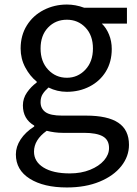

<svg xmlns="http://www.w3.org/2000/svg" viewBox="-20 -577 603 847"><path d="M50 104Q50 70 71 38Q92 6 131 -19V-23Q81 -52 81 -112Q81 -143 99 -169Q117 -195 142 -213V-217Q112 -241 91.5 -279.5Q71 -318 71 -363Q71 -421 98.5 -465Q126 -509 173 -533Q220 -557 275 -557Q313 -557 351 -543H540V-473H429Q449 -454 461 -424.5Q473 -395 473 -361Q473 -304 447 -261.5Q421 -219 375.5 -195.5Q330 -172 275 -172Q232 -172 194 -191Q177 -176 168 -161.5Q159 -147 159 -126Q159 -98 180.5 -82.5Q202 -67 254 -67H360Q455 -67 502 -35.5Q549 -4 549 62Q549 113 515 156Q481 199 419 224.5Q357 250 275 250Q173 250 111.5 211.5Q50 173 50 104ZM390 -363Q390 -421 357 -455.5Q324 -490 275 -490Q225 -490 192 -455.5Q159 -421 159 -363Q159 -305 192.5 -269.5Q226 -234 275 -234Q323 -234 356.5 -269.5Q390 -305 390 -363ZM461 76Q461 40 433.5 24.5Q406 9 350 9H256Q222 9 186 0Q130 40 130 92Q130 136 172 162Q214 188 288 188Q338 188 377.5 172Q417 156 439 130.5Q461 105 461 76Z"/></svg>

Font: Noto Sans SC
Style: Regular
Weight: 400
Designer: Ryoko NISHIZUKA ____ (kana & ideographs); Paul D. Hunt (Latin, Greek & Cyrillic); Wenlong ZHANG ___ (bopomofo); Sandoll 
Foundry: Adobe Systems Incorporated
Version: Version 1.004